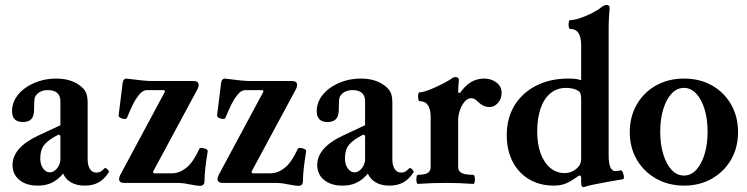

<svg xmlns="http://www.w3.org/2000/svg" viewBox="-20 -745 3042 782"><path d="M133 11Q87 11 59 -12Q31 -35 31 -73Q31 -108 57 -138Q83 -168 134 -192L226 -235V-332Q226 -355 213 -366.5Q200 -378 175 -378Q139 -378 123 -351Q121 -347 120 -336Q119 -325 119 -301Q119 -273 108 -260.5Q97 -248 73 -248Q29 -248 29 -293Q29 -320 43 -344Q57 -368 82 -386Q107 -404 139.5 -414.5Q172 -425 209 -425Q265 -425 302 -399Q322 -385 329.5 -369.5Q337 -354 337 -326V-97Q337 -71 346.5 -56.5Q356 -42 373 -42Q382 -42 389.5 -46Q397 -50 405 -59Q408 -62 413 -59Q418 -56 421.5 -51Q425 -46 423 -43Q405 -15 381.5 -2Q358 11 325 11Q293 11 270.5 -1.5Q248 -14 237 -38Q223 -21 207 -10Q191 1 173 6Q155 11 133 11ZM183 -43Q194 -43 204 -51Q214 -59 220 -71.5Q226 -84 226 -97V-192L219 -197Q197 -186 182.5 -175.5Q168 -165 159.5 -154Q151 -143 147.5 -129.5Q144 -116 144 -99Q144 -75 155.5 -59Q167 -43 183 -43Z M794 12Q791 12 779.5 10.5Q768 9 747 5Q734 2 722.5 1Q711 0 702 0H486Q465 0 465 -16Q465 -23 470 -33L652 -372L649 -378H580Q560 -378 544 -356Q532 -341 522.5 -322Q513 -303 497 -265Q495 -260 486.5 -260.5Q478 -261 470.5 -265Q463 -269 463 -274L479 -403Q480 -414 483.5 -419Q487 -424 494 -425Q532 -420 558 -417.5Q584 -415 597 -415H767Q789 -415 789 -400Q789 -391 785 -383L603 -45L607 -39H679Q696 -39 711 -45Q726 -51 740.5 -63Q755 -75 767.5 -94Q780 -113 792 -139Q794 -143 802.5 -142.5Q811 -142 819 -138Q827 -134 826 -129Q819 -86 816 -58Q813 -30 813 -8Q813 12 794 12Z M1195 12Q1192 12 1180.5 10.5Q1169 9 1148 5Q1135 2 1123.5 1Q1112 0 1103 0H887Q866 0 866 -16Q866 -23 871 -33L1053 -372L1050 -378H981Q961 -378 945 -356Q933 -341 923.5 -322Q914 -303 898 -265Q896 -260 887.5 -260.5Q879 -261 871.5 -265Q864 -269 864 -274L880 -403Q881 -414 884.5 -419Q888 -424 895 -425Q933 -420 959 -417.5Q985 -415 998 -415H1168Q1190 -415 1190 -400Q1190 -391 1186 -383L1004 -45L1008 -39H1080Q1097 -39 1112 -45Q1127 -51 1141.5 -63Q1156 -75 1168.5 -94Q1181 -113 1193 -139Q1195 -143 1203.5 -142.5Q1212 -142 1220 -138Q1228 -134 1227 -129Q1220 -86 1217 -58Q1214 -30 1214 -8Q1214 12 1195 12Z M1374 11Q1328 11 1300 -12Q1272 -35 1272 -73Q1272 -108 1298 -138Q1324 -168 1375 -192L1467 -235V-332Q1467 -355 1454 -366.5Q1441 -378 1416 -378Q1380 -378 1364 -351Q1362 -347 1361 -336Q1360 -325 1360 -301Q1360 -273 1349 -260.5Q1338 -248 1314 -248Q1270 -248 1270 -293Q1270 -320 1284 -344Q1298 -368 1323 -386Q1348 -404 1380.5 -414.5Q1413 -425 1450 -425Q1506 -425 1543 -399Q1563 -385 1570.5 -369.5Q1578 -354 1578 -326V-97Q1578 -71 1587.5 -56.5Q1597 -42 1614 -42Q1623 -42 1630.5 -46Q1638 -50 1646 -59Q1649 -62 1654 -59Q1659 -56 1662.5 -51Q1666 -46 1664 -43Q1646 -15 1622.5 -2Q1599 11 1566 11Q1534 11 1511.5 -1.5Q1489 -14 1478 -38Q1464 -21 1448 -10Q1432 1 1414 6Q1396 11 1374 11ZM1424 -43Q1435 -43 1445 -51Q1455 -59 1461 -71.5Q1467 -84 1467 -97V-192L1460 -197Q1438 -186 1423.5 -175.5Q1409 -165 1400.5 -154Q1392 -143 1388.5 -129.5Q1385 -116 1385 -99Q1385 -75 1396.5 -59Q1408 -43 1424 -43Z M1682 4Q1678 4 1676.5 -5Q1675 -14 1676.5 -23.5Q1678 -33 1682 -33Q1708 -33 1721 -40Q1734 -47 1734 -66V-268Q1734 -333 1689 -333Q1685 -333 1683.5 -342Q1682 -351 1683.5 -360Q1685 -369 1689 -369Q1700 -369 1718.5 -375.5Q1737 -382 1757.5 -391.5Q1778 -401 1794.5 -410Q1811 -419 1818 -424Q1826 -431 1834 -431Q1848 -431 1849 -421Q1848 -408 1847 -395Q1846 -382 1846 -368L1853 -366Q1875 -397 1899 -411Q1923 -425 1952 -425Q1981 -425 2002 -409Q2023 -393 2023 -367Q2023 -342 2008 -325.5Q1993 -309 1973 -309Q1960 -309 1948 -315Q1936 -321 1923 -334Q1918 -339 1912 -342Q1906 -345 1899 -345Q1884 -345 1872 -330.5Q1860 -316 1853 -295.5Q1846 -275 1846 -255V-66Q1846 -47 1861 -40Q1876 -33 1907 -33Q1912 -33 1913.5 -23.5Q1915 -14 1913.5 -5Q1912 4 1907 4Q1879 2 1851 1Q1823 0 1795 0Q1767 0 1739 1Q1711 2 1682 4Z M2358 17Q2351 17 2349 12.5Q2347 8 2347 -5V-19Q2347 -30 2342 -30Q2339 -30 2335.5 -28Q2332 -26 2328 -23Q2305 -6 2284 2.5Q2263 11 2236 11Q2179 11 2135.5 -14.5Q2092 -40 2068 -86.5Q2044 -133 2044 -195Q2044 -264 2075.5 -315.5Q2107 -367 2163.5 -396Q2220 -425 2295 -425Q2314 -425 2325 -423.5Q2336 -422 2347 -418V-560Q2347 -594 2336 -610.5Q2325 -627 2302 -627Q2298 -627 2296.5 -636Q2295 -645 2296.5 -654Q2298 -663 2302 -663Q2318 -663 2342 -671Q2366 -679 2390 -691Q2414 -703 2430 -716Q2442 -725 2451 -725Q2463 -725 2463 -712Q2461 -685 2460 -669Q2459 -653 2459 -636V-113Q2459 -79 2466 -63.5Q2473 -48 2487 -48Q2492 -48 2496.5 -49Q2501 -50 2506 -51Q2512 -53 2516 -44.5Q2520 -36 2521 -26Q2522 -16 2517 -15Q2492 -11 2461.5 -5.5Q2431 0 2403.5 5.5Q2376 11 2358 17ZM2280 -40Q2307 -40 2328 -58Q2347 -74 2347 -97V-339Q2347 -355 2345 -362Q2343 -369 2339 -372Q2329 -380 2315 -383.5Q2301 -387 2285 -387Q2249 -387 2222.5 -365.5Q2196 -344 2182 -304Q2168 -264 2168 -209Q2168 -158 2182 -120Q2196 -82 2221.5 -61Q2247 -40 2280 -40Z M2766.2 11Q2702.5 11 2652.2 -17.5Q2602 -46 2573.5 -95Q2545 -144 2545 -207Q2545 -270 2573.6 -319.5Q2602.1 -369 2652.3 -397Q2702.4 -425 2766 -425Q2830 -425 2879.7 -397Q2929.4 -369 2957.7 -319.5Q2986 -270 2986 -207Q2986 -144 2957.7 -95Q2929.4 -46 2879.7 -17.5Q2830 11 2766.2 11ZM2765.5 -30Q2794 -30 2815.5 -53Q2837 -76 2849.5 -116.5Q2862 -157 2862 -208.2Q2862 -260.4 2849.5 -300.7Q2837 -341 2815.5 -364Q2793.9 -387 2765.5 -387Q2737 -387 2715.5 -364Q2694 -341 2681.5 -300.7Q2669 -260.4 2669 -208.2Q2669 -157 2681.5 -116.5Q2694 -76 2715.5 -53Q2737 -30 2765.5 -30Z"/></svg>

Font: Junicode VF
Style: Regular
Weight: 400
Designer: Peter S. Baker
Version: Version 2.213